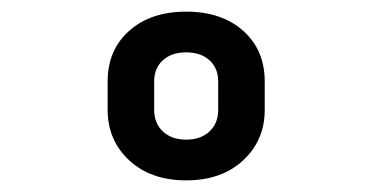

<svg xmlns="http://www.w3.org/2000/svg" viewBox="-20 -760 640 330"><path d="M300 -450Q239 -450 202 -484.5Q165 -519 165 -571V-620Q165 -674 202 -707Q239 -740 300 -740Q361 -740 398 -707Q435 -674 435 -620V-571Q435 -519 398 -484.5Q361 -450 300 -450ZM300 -520Q325 -520 340 -534Q355 -548 355 -571V-620Q355 -643 340 -656.5Q325 -670 300 -670Q275 -670 260 -656.5Q245 -643 245 -620V-571Q245 -548 260 -534Q275 -520 300 -520Z"/></svg>

Font: JetBrains Mono NL ExtraBold
Style: Regular
Weight: 800
Designer: Philipp Nurullin, Konstantin Bulenkov
Foundry: JetBrains
Version: Version 2.304; ttfautohint (v1.8.4.7-5d5b)